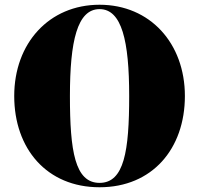

<svg xmlns="http://www.w3.org/2000/svg" viewBox="-20 -780 839 810"><path d="M400 10C622.5 10 760 -152.5 760 -375C760 -597.5 613 -760 400 -760C187 -760 40 -597.5 40 -375C40 -152.5 177.5 10 400 10ZM400 -741.5C494 -741.5 525 -607 525 -375C525 -143 504 -8.5 400 -8.5C296 -8.5 275 -143 275 -375C275 -607 306 -741.5 400 -741.5Z"/></svg>

Font: Bodoni* 11pt Fatface
Style: Regular
Weight: 900
Version: Version 2.3